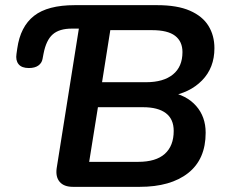

<svg xmlns="http://www.w3.org/2000/svg" viewBox="-20 -725 878 745"><path d="M522 0H263Q228 0 211.5 -19.5Q195 -39 200 -73L286 -614H259Q210 -614 184.5 -591.5Q159 -569 149 -517L145 -496Q142 -480 128.5 -470.5Q115 -461 92 -461Q64 -461 52 -476Q40 -491 44 -516L47 -537Q59 -622 112 -663.5Q165 -705 270 -705H590Q668 -705 717 -683.5Q766 -662 789 -624.5Q812 -587 812 -538Q812 -462 764 -413Q716 -364 638 -352V-368Q704 -356 741 -314Q778 -272 778 -210Q778 -107 710 -53.5Q642 0 522 0ZM360 -309 326 -97H516Q585 -97 619.5 -128Q654 -159 654 -217Q654 -263 623.5 -286Q593 -309 535 -309ZM408 -608 376 -406H547Q614 -406 651 -436Q688 -466 688 -523Q688 -564 659.5 -586Q631 -608 570 -608Z"/></svg>

Font: Nunito Variable Extra Light
Style: Italic
Weight: 200
Italic angle: -9°
Designer: Vernon Adams
Foundry: Vernon Adams
Version: Version 3.602